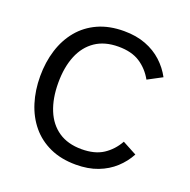

<svg xmlns="http://www.w3.org/2000/svg" viewBox="-119 -768 886 894"><g transform="rotate(20 324.0 -320.5)"><path d="M522.2 -166.7Q496.6 -120.8 455.1 -93.6Q413.6 -66.5 348.3 -66.5Q280.1 -66.5 234 -97.8Q187.9 -129.2 164.7 -186.2Q141.4 -243.3 141.4 -320.5Q141.4 -397.8 164.7 -454.7Q187.9 -511.5 234 -542.9Q280.1 -574.2 348.3 -574.2Q413.6 -574.2 455.1 -547.2Q496.6 -520.2 522.2 -474.3L593 -511.9Q571.5 -552.2 537.3 -583.6Q503.1 -615.1 455.9 -633.1Q408.7 -651.2 348 -651.2Q275.1 -651.2 219.6 -626.1Q164.2 -601 126.8 -555.9Q89.4 -510.8 70.6 -450.6Q51.7 -390.4 51.7 -320.5Q51.7 -250.5 70.6 -190.4Q89.4 -130.2 126.8 -85.1Q164.2 -40 219.6 -14.9Q275.1 10.3 348 10.3Q408.7 10.3 455.9 -7.8Q503.1 -25.9 537.3 -57.3Q571.5 -88.7 593 -128.8Z"/></g></svg>

Font: Estedad-VF-FD Black
Style: Regular
Weight: 900
Designer: Amin Abedi
Version: Version 4.000